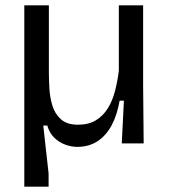

<svg xmlns="http://www.w3.org/2000/svg" viewBox="-20 -537 637 719"><path d="M71 162V-517H163V-268Q163 -240 165 -205.5Q167 -171 176.5 -140.5Q186 -110 208.5 -90Q231 -70 272 -70Q312 -70 339 -86.5Q366 -103 383.5 -131Q401 -159 410.5 -195.5Q420 -232 425 -272V-517H516V-216L518 0H436L444 -160H428Q419 -108 399 -69.5Q379 -31 346.5 -9Q314 13 269 13Q247 13 224 4.5Q201 -4 183 -21.5Q165 -39 157 -67H142L162 113V162Z"/></svg>

Font: Bricolage Grotesque 96pt ExtraBold
Style: Regular
Weight: 400
Version: Version 1.001;gftools[0.9.33.dev8+g029e19f]